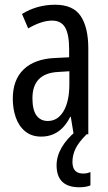

<svg xmlns="http://www.w3.org/2000/svg" viewBox="-20 -633 456 811"><path d="M213 -613Q289 -613 321 -565Q353 -517 353 -428V-66H291L279 -140H277Q235 -56 154 -56Q113 -56 86 -78.5Q59 -101 46.5 -137.5Q34 -174 34 -216Q34 -296 80 -340Q126 -384 211 -388L272 -391V-426Q272 -488 255 -517Q238 -546 200 -546Q156 -546 99 -513L73 -574Q136 -613 213 -613ZM225 -329Q117 -323 117 -218Q117 -169 134 -145.5Q151 -122 182 -122Q224 -122 248.5 -163.5Q273 -205 273 -278V-332ZM286 51Q286 100 331 100Q342 100 349.5 98Q357 96 362 94V150Q344 158 315 158Q219 158 219 65Q219 27 240.5 -10Q262 -47 300 -78L346 -66Q312 -32 299 -5Q286 22 286 51Z"/></svg>

Font: Noto Sans Malayalam UI ExtraCondensed
Style: Regular
Weight: 400
Width: 2
Designer: Jelle Bosma - Monotype Design Team
Foundry: Monotype Imaging Inc.
Version: Version 2.104; ttfautohint (v1.8.4.7-5d5b)